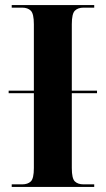

<svg xmlns="http://www.w3.org/2000/svg" viewBox="-20 -734 415 754"><path d="M26 0V-10H67Q89 -10 101 -21.5Q113 -33 113 -74V-368H14V-378H113V-639Q113 -680 101 -692Q89 -704 67 -704H26V-714H350V-704H308Q286 -704 274 -692Q262 -680 262 -639V-378H361V-368H262V-74Q262 -33 274 -21.5Q286 -10 308 -10H350V0Z"/></svg>

Font: Noto Serif Display SemiCondensed
Style: Bold
Weight: 700
Width: 4
Designer: Monotype Design Team
Foundry: Monotype Imaging Inc.
Version: Version 2.009